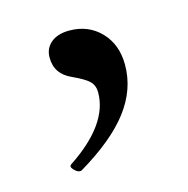

<svg xmlns="http://www.w3.org/2000/svg" viewBox="-57 -168 391 400"><g transform="rotate(-15 138.5 31.5)"><path d="M74 175Q67 178 59 170Q53 164 53.5 161Q54 158 58 156Q149 95 149 27Q149 12 140 3Q131 -6 105 -18Q70 -33 70 -69Q70 -89 84.5 -101Q99 -113 124 -113Q165 -113 191.5 -85.5Q218 -58 218 -14Q218 39 183 85Q148 131 74 175Z"/></g></svg>

Font: Junicode SmExp
Style: Regular
Weight: 400
Width: 6
Designer: Peter S. Baker
Version: Version 2.205; ttfautohint (v1.8.4)